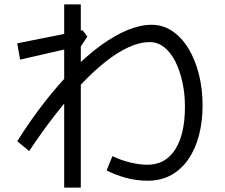

<svg xmlns="http://www.w3.org/2000/svg" viewBox="-20 -808 1040 886"><path d="M662.4 25.9Q611.2 25.9 562.6 13Q514 0.1 472 -21.7L498.7 -87.5Q539.7 -67.9 582.5 -57.9Q625.3 -47.8 660.1 -47.8Q743.4 -47.8 788.4 -118.1Q833.4 -188.4 833.4 -315.4Q833.4 -374.1 822 -427.6Q810.6 -481.2 789.6 -523.2Q768.6 -565.2 738.5 -589.4Q708.4 -613.7 671.1 -613.7Q624.8 -613.7 572.5 -589.7Q520.2 -565.6 464.1 -520.9Q408.1 -476.2 349.7 -413.8Q291.4 -351.4 231.9 -274.8Q172.3 -198.1 114.5 -110.6L59.6 -156.4Q120 -252.5 184.6 -335.3Q249.2 -418.2 314.4 -484.4Q379.6 -550.6 443.7 -597.4Q507.7 -644.1 567.3 -668.9Q626.9 -693.6 678.9 -693.6Q732.5 -693.6 775.8 -664.1Q819.1 -634.7 850.3 -583Q881.4 -531.3 898.1 -464.3Q914.8 -397.3 914.8 -321.7Q914.8 -248 898.5 -184.9Q882.2 -121.8 850.1 -74.5Q818.1 -27.3 770.8 -0.7Q723.4 25.9 662.4 25.9ZM276.2 57.8V-787.8H352.9V57.8ZM72.7 -532.8 59.4 -608.1 361.7 -668.3 383 -639.1 346.9 -584.3 337.2 -593.5Z"/></svg>

Font: Murecho Thin
Style: Regular
Weight: 100
Designer: Neil Summerour
Foundry: Positype
Version: Version 1.010